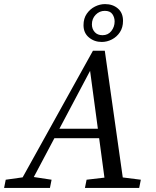

<svg xmlns="http://www.w3.org/2000/svg" viewBox="-67 -918 763 938"><path d="M-47 0 -39 -40 68 -55H86L185 -40L177 0ZM15 0 387 -670H445L540 0H450L370 -595H385L379 -583L70 0ZM177 -243 191 -289H475L463 -243ZM348 0 356 -40 484 -55H502L621 -40L613 0ZM430 -713Q394 -713 367.5 -735Q341 -757 341 -795Q341 -828 357 -851Q373 -874 397 -886Q421 -898 446 -898Q484 -898 509 -876.5Q534 -855 534 -816Q534 -784 519 -761Q504 -738 480 -725.5Q456 -713 430 -713ZM434 -746Q461 -746 477 -766.5Q493 -787 493 -813Q493 -833 482 -849Q471 -865 445 -865Q419 -865 400.5 -846Q382 -827 382 -799Q382 -777 395.5 -761.5Q409 -746 434 -746Z"/></svg>

Font: Source Serif 4
Style: Italic
Weight: 400
Italic angle: -12°
Designer: Frank Grießhammer
Foundry: Adobe Systems Incorporated
Version: Version 4.004;hotconv 1.0.116;makeotfexe 2.5.65601